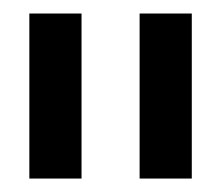

<svg xmlns="http://www.w3.org/2000/svg" viewBox="-20 -727 328 284"><path d="M100.6 -462.9H23.4V-707H100.6ZM263.7 -462.9H186.5V-707H263.7Z"/></svg>

Font: Pretendard GOV
Style: Regular
Weight: 400
Designer: Base glyphs from Inter by Rasmus Andersson; Hangeul glyphs from Noto Sans CJK(Source Han Sans) by Jang Soo-young and Kan
Foundry: Kil Hyung-jin
Version: Version 1.309